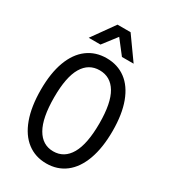

<svg xmlns="http://www.w3.org/2000/svg" viewBox="-230 -1068 1060 1196"><g transform="rotate(30 300.0 -470.5)"><path d="M42 -367.5Q42 -486.5 73.2 -570.5Q104.5 -654.5 162.8 -698Q221 -741.5 300 -741.5Q379.5 -741.5 437.5 -698.2Q495.5 -655 526.8 -570.8Q558 -486.5 558 -367.5Q558 -246 526.8 -160Q495.5 -74 437.5 -29.5Q379.5 15 300 15Q221 15 162.8 -29.5Q104.5 -74 73.2 -160Q42 -246 42 -367.5ZM463 -367.5Q463 -513 420.8 -583.8Q378.5 -654.5 300 -654.5Q221.5 -654.5 179.5 -583.8Q137.5 -513 137.5 -367.5Q137.5 -219 179.8 -145.5Q222 -72 300 -72Q378.5 -72 420.8 -145.5Q463 -219 463 -367.5ZM223 -795.5H138.5L253 -956H347L461.5 -795.5H377.5L300 -895.5Z"/></g></svg>

Font: SplineSansMono30
Style: Regular
Weight: 400
Designer: Eben Sorkin, Mirko Velimirovic
Foundry: Sorkin Type
Version: Version 1.000